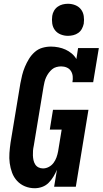

<svg xmlns="http://www.w3.org/2000/svg" viewBox="-20 -990 544 1018"><path d="M164 8Q137 8 112.5 -2Q88 -12 70.5 -31Q53 -50 44 -74.5Q35 -99 31.5 -125Q28 -151 30 -178.5Q32 -206 36 -234L88 -548Q92 -570 97.5 -592Q103 -614 112 -635.5Q121 -657 133.5 -677.5Q146 -698 164 -714Q182 -730 204.5 -736.5Q227 -743 250 -743Q270 -743 290 -739Q310 -735 327.5 -727Q345 -719 360 -706.5Q375 -694 385 -677L394 -735H504L474 -554H364Q367 -570 365.5 -585.5Q364 -601 356 -613.5Q348 -626 334 -632Q320 -638 304 -638Q292 -638 279 -634.5Q266 -631 256 -622.5Q246 -614 238 -603Q230 -592 224.5 -580Q219 -568 216 -555.5Q213 -543 211 -531L159 -217Q156 -204 155 -191Q154 -178 154.5 -165.5Q155 -153 157.5 -141Q160 -129 166.5 -118.5Q173 -108 184 -102.5Q195 -97 208 -97Q224 -97 239 -105Q254 -113 264 -126.5Q274 -140 279.5 -155.5Q285 -171 288 -187L307 -303H244L261 -408H449L382 0H267L282 -90Q274 -71 263 -53Q252 -35 237.5 -20.5Q223 -6 203.5 1Q184 8 164 8ZM340 -800Q320 -800 301.5 -807.5Q283 -815 271.5 -830Q260 -845 257 -865Q254 -885 257 -906Q259 -920 266.5 -933Q274 -946 286 -954.5Q298 -963 312 -966.5Q326 -970 340 -970Q361 -970 379.5 -962.5Q398 -955 409.5 -940Q421 -925 424 -905Q427 -885 424 -864Q421 -850 414 -837Q407 -824 395 -815.5Q383 -807 368.5 -803.5Q354 -800 340 -800Z"/></svg>

Font: Iosevka Slab Extrabold Oblique
Style: Regular
Weight: 800
Italic angle: -9°
Monospace: yes
Designer: Belleve Invis
Foundry: Belleve Invis
Version: Version 11.1.1; ttfautohint (v1.8.3)